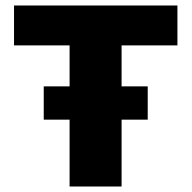

<svg xmlns="http://www.w3.org/2000/svg" viewBox="-20 -678 697 698"><path d="M233 0V-658H422V0ZM31 -513V-658H625V-513ZM139 -243V-364H517V-243Z"/></svg>

Font: Ysabeau SC Black
Style: Regular
Weight: 900
Designer: Christian Thalmann (Catharsis Fonts)
Version: Version 2.001;gftools[0.9.30]; featfreeze: smcp